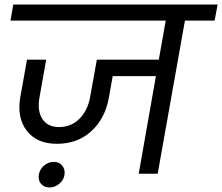

<svg xmlns="http://www.w3.org/2000/svg" viewBox="-20 -760 972 840"><path d="M25.9 -669.9 38.1 -740.2H932.1L918.9 -669.9H789.1L669.9 0H586.9L662.1 -426.8H473.1L456.1 -332Q439.9 -241.2 379.2 -185.8Q318.4 -130.4 228 -130.9Q141.1 -130.9 97.2 -188Q53.2 -245.1 68.8 -335L98.1 -499H182.1L152.8 -334Q142.1 -275.4 165.3 -239.7Q188.5 -204.1 238.8 -204.1Q290.5 -204.1 326.9 -239.7Q363.3 -275.4 374 -334L403.8 -499H674.8L705.1 -669.9ZM196.8 60.1Q172.9 60.1 159.4 44.2Q146 28.3 149.9 4.9Q153.3 -19 172.4 -35.4Q191.4 -51.8 215.8 -51.8Q238.8 -51.8 252.2 -35.4Q265.6 -19 262.2 4.9Q258.8 27.8 239.5 43.9Q220.2 60.1 196.8 60.1Z"/></svg>

Font: SVN-Poppins
Style: Italic
Weight: 400
Italic angle: -10°
Designer: Ninad Kale (Devanagari), Jonny Pinhorn (Latin)
Foundry: Indian Type Foundry
Version: Version 3.002 2017